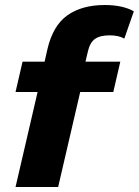

<svg xmlns="http://www.w3.org/2000/svg" viewBox="-20 -746 554 766"><path d="M417 -605Q378 -605 358 -590Q338 -575 330 -538L321 -500H460L432 -379H300L212 0H42L130 -379H42L70 -500H158L169 -549Q191 -644 249 -685Q307 -726 398 -726Q469 -726 514 -701L476 -592Q454 -605 417 -605Z"/></svg>

Font: Elaine Sans
Style: Bold Italic
Weight: 700
Italic angle: -13°
Designer: Wei Huang
Foundry: Wei Huang
Version: Version 2.001;December 24, 2019;FontCreator 12.0.0.2547 64-b